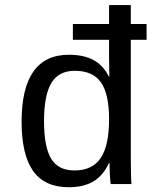

<svg xmlns="http://www.w3.org/2000/svg" viewBox="-20 -745 640 777"><path d="M509.3 -584V-108.9Q509.3 -26.4 512.2 0H428.2Q426.3 -7.3 424.8 -35.6Q423.3 -64 423.3 -85H420.9Q397 -33.7 357.4 -10.5Q317.9 12.7 258.8 12.7Q160.2 12.7 113.8 -53.5Q67.4 -119.6 67.4 -252.4Q67.4 -523.4 258.8 -523.4Q317.9 -523.4 357.7 -502.4Q397.5 -481.4 421.4 -433.6H422.4L421.4 -507.3V-584H274.9V-647.9H421.4V-724.6H509.3V-647.9H573.2V-584ZM158.2 -255.4Q158.2 -150.4 187 -102.8Q215.8 -55.2 281.7 -55.2Q353.5 -55.2 387.5 -105.5Q421.4 -155.8 421.4 -262.7Q421.4 -363.8 388.9 -411.1Q356.4 -458.5 282.7 -458.5Q217.3 -458.5 187.7 -408.9Q158.2 -359.4 158.2 -255.4Z"/></svg>

Font: Liberation Mono
Style: Regular
Weight: 400
Monospace: yes
Designer: Steve Matteson
Foundry: Ascender Corporation
Version: Version 2.1.5